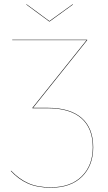

<svg xmlns="http://www.w3.org/2000/svg" viewBox="-20 -865 504 894"><path d="M414 -179Q414 -94 362 -42.5Q310 9 217 9Q154 9 110 -10.5Q66 -30 30 -69L32 -70Q68 -32 111 -12.5Q154 7 217 7Q309 7 360.5 -44Q412 -95 412 -179Q412 -268 358.5 -314.5Q305 -361 202 -361H131V-363L383 -678H37V-680H386V-678L134 -363H202Q306 -363 360 -316Q414 -269 414 -179ZM320 -844 211 -765H209L102 -844L104 -845L210 -767L318 -845Z"/></svg>

Font: FiraGO Two
Style: Regular
Weight: 100
Designer: bBox Type
Foundry: bBox Type GmbH
Version: Version 1.001